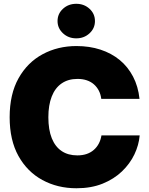

<svg xmlns="http://www.w3.org/2000/svg" viewBox="-20 -980 784 1010"><path d="M382.3 10.3Q282.7 10.3 203.1 -33Q123.5 -76.2 77.1 -159.4Q30.8 -242.7 30.8 -363.3Q30.8 -484.9 77.6 -568.4Q124.5 -651.9 204.3 -694.8Q284.2 -737.8 382.3 -737.8Q450.7 -737.8 508.3 -719Q565.9 -700.2 609.4 -664.6Q652.8 -628.9 679.9 -577.1Q707 -525.4 713.9 -460H512.7Q509.8 -483.9 499.8 -503.2Q489.7 -522.5 473.9 -536.4Q458 -550.3 436.3 -557.6Q414.6 -564.9 387.7 -564.9Q338.4 -564.9 304 -541Q269.5 -517.1 252 -471.9Q234.4 -426.8 234.4 -363.3Q234.4 -297.4 252.4 -252.7Q270.5 -208 304.4 -185.3Q338.4 -162.6 386.7 -162.6Q414.1 -162.6 435.5 -169.9Q457 -177.2 473.1 -191.2Q489.3 -205.1 499.5 -224.4Q509.8 -243.7 513.7 -267.6H714.8Q710.4 -216.8 687 -167.7Q663.6 -118.7 621.6 -78.4Q579.6 -38.1 519.8 -13.9Q460 10.3 382.3 10.3ZM381.3 -778.3Q339.8 -778.3 311.3 -804.9Q282.7 -831.5 282.7 -869.1Q282.7 -907.7 311.3 -933.8Q339.8 -960 381.3 -960Q422.4 -960 450.9 -933.8Q479.5 -907.7 479.5 -869.1Q479.5 -831.1 450.9 -804.7Q422.4 -778.3 381.3 -778.3Z"/></svg>

Font: Inter 18pt Black
Style: Regular
Weight: 900
Designer: Rasmus Andersson
Foundry: rsms
Version: Version 4.001;git-66647c0bb